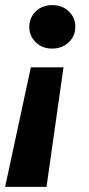

<svg xmlns="http://www.w3.org/2000/svg" viewBox="-22 -529 347 747"><path d="M225 -267 159 198H-2L98 -267ZM181 -509Q221 -509 246 -484.5Q271 -460 271 -425Q271 -389 245.5 -364.5Q220 -340 181 -340Q142 -340 117 -364.5Q92 -389 92 -424Q92 -460 117 -484.5Q142 -509 181 -509Z"/></svg>

Font: DM Sans 28pt Black
Style: Italic
Weight: 900
Italic angle: -10°
Version: Version 4.004;gftools[0.9.30]